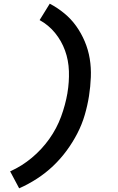

<svg xmlns="http://www.w3.org/2000/svg" viewBox="-20 -861 640 1042"><path d="M84 161 35 69Q98 41 152.5 -4.5Q207 -50 247.5 -107Q288 -164 311.5 -228Q335 -292 346 -356V-357Q356 -416 354 -475Q352 -534 333 -586.5Q314 -639 279 -682Q244 -725 195 -752L250 -841Q292 -819 329 -788.5Q366 -758 393.5 -719.5Q421 -681 440 -636Q459 -591 467 -542.5Q475 -494 473 -442.5Q471 -391 463 -340Q455 -289 440 -237.5Q425 -186 400 -137.5Q375 -89 342 -44Q309 1 268.5 39.5Q228 78 181 108.5Q134 139 84 161Z"/></svg>

Font: Iosevka Aile
Style: Bold Italic
Weight: 700
Italic angle: -9°
Designer: Belleve Invis
Foundry: Belleve Invis
Version: Version 28.0.1; ttfautohint (v1.8.4)